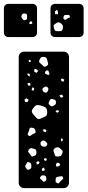

<svg xmlns="http://www.w3.org/2000/svg" viewBox="-41 -965 449 985"><path d="M82 0Q71 0 63 -8Q55 -16 55 -27V-673Q55 -684 63 -692Q71 -700 82 -700H286Q297 -700 305 -692Q313 -684 313 -673V-27Q313 -16 305 -8Q297 0 286 0ZM185 -673Q175 -674 170.5 -671Q166 -668 162 -659Q158 -650 160.5 -646Q163 -642 171 -636Q179 -629 183.5 -624.5Q188 -620 197 -626Q207 -632 206 -638Q205 -644 202 -654Q200 -664 197 -668Q194 -672 185 -673ZM115 -658 106 -657 108 -647H117ZM147 -609 136 -612 134 -598 146 -591 155 -601ZM210 -595Q208 -599 207 -601.5Q206 -604 201 -604Q192 -603 190 -593Q189 -589 191.5 -587.5Q194 -586 198 -584Q202 -582 204.5 -580.5Q207 -579 210 -582Q214 -585 213 -587.5Q212 -590 210 -595ZM113 -582 108 -588 98 -586 103 -578 111 -572ZM281 -562 271 -560 274 -549 285 -546 289 -556ZM115 -536 109 -540 100 -537 103 -526H115ZM202 -518Q195 -524 186 -518Q181 -515 178.5 -512Q176 -509 177 -503Q181 -491 192 -490Q199 -490 201 -492.5Q203 -495 206 -502Q210 -511 202 -518ZM135 -511 127 -518 122 -509V-501H132ZM276 -480 264 -476 269 -466 277 -464 284 -471ZM106 -453 94 -461 84 -453 89 -442 100 -441ZM246 -442Q245 -451 240.5 -453Q236 -455 227 -457Q220 -458 217.5 -455Q215 -452 212 -446Q209 -440 208.5 -436.5Q208 -433 212 -428Q218 -422 221.5 -420Q225 -418 232 -422Q240 -426 243.5 -429.5Q247 -433 246 -442ZM166 -424Q151 -428 143.5 -424Q136 -420 127 -407Q120 -395 123.5 -388Q127 -381 136 -371Q145 -360 151 -356Q157 -352 169 -357Q185 -364 193.5 -369Q202 -374 201 -391Q200 -409 191.5 -414.5Q183 -420 166 -424ZM256 -400 249 -399 244 -391 254 -387 263 -393ZM121 -310Q112 -311 111 -305.5Q110 -300 107 -292Q104 -284 101.5 -279.5Q99 -275 105 -270Q111 -265 115 -268.5Q119 -272 126 -276Q133 -280 138 -282Q143 -284 141 -293Q139 -302 135 -305.5Q131 -309 121 -310ZM188 -302 178 -300 183 -290 194 -287 197 -298ZM281 -251 274 -256 271 -248 275 -239 282 -245ZM192 -240Q185 -247 175 -242Q165 -237 167 -226Q169 -215 180 -213Q188 -212 192 -212.5Q196 -213 200 -220Q203 -227 200.5 -230.5Q198 -234 192 -240ZM266 -205Q253 -214 241 -205Q234 -200 233.5 -195.5Q233 -191 236 -183Q239 -173 241 -167.5Q243 -162 253 -162Q264 -162 269.5 -165Q275 -168 279 -179Q282 -189 278 -193.5Q274 -198 266 -205ZM128 -203Q120 -206 115.5 -204.5Q111 -203 106 -196Q102 -189 104 -185.5Q106 -182 111 -176Q117 -169 120 -164.5Q123 -160 131 -164Q141 -167 143.5 -171.5Q146 -176 146 -186Q145 -196 141 -198.5Q137 -201 128 -203ZM196 -152 189 -155 184 -147 190 -139 200 -144ZM162 -133 154 -139 145 -133 148 -121 158 -124ZM120 -112Q120 -121 118 -125.5Q116 -130 107 -133Q100 -135 98 -130.5Q96 -126 91 -119Q86 -112 91 -105Q96 -99 98 -96Q100 -93 107 -95Q115 -98 117.5 -101Q120 -104 120 -112ZM256 -130Q250 -131 247 -123Q244 -116 248 -112Q252 -108 259 -112Q263 -114 265.5 -115.5Q268 -117 267 -121Q265 -129 256 -130ZM189 -97 183 -105 173 -99 176 -88 186 -89ZM197 -49Q196 -56 194.5 -59.5Q193 -63 186 -65Q178 -66 174 -65Q170 -64 166 -57Q162 -50 166 -47.5Q170 -45 175 -40Q178 -36 180.5 -34Q183 -32 188 -34Q198 -39 197 -49ZM282 -55Q279 -62 274 -61Q269 -60 261 -59Q254 -58 250.5 -57Q247 -56 245 -49Q244 -40 244 -35Q244 -30 252 -26Q259 -22 262 -26.5Q265 -31 271 -37Q277 -43 281 -45.5Q285 -48 282 -55ZM241 -775Q231 -775 224.5 -781.5Q218 -788 218 -798V-922Q218 -932 224.5 -938.5Q231 -945 241 -945H365Q375 -945 381.5 -938.5Q388 -932 388 -922V-798Q388 -788 381.5 -781.5Q375 -775 365 -775ZM2 -775Q-8 -775 -14.5 -781.5Q-21 -788 -21 -798V-922Q-21 -932 -14.5 -938.5Q-8 -945 2 -945H126Q136 -945 142.5 -938.5Q149 -932 149 -922V-798Q149 -788 142.5 -781.5Q136 -775 126 -775ZM257 -904 251 -915 241 -906 242 -892H256ZM89 -895Q78 -899 72 -890Q65 -879 72 -871Q77 -864 80.5 -862Q84 -860 91 -863Q98 -866 98 -870Q98 -874 98 -881Q98 -888 96.5 -891Q95 -894 89 -895ZM299 -888Q288 -889 286 -882Q284 -876 284 -872.5Q284 -869 289 -865Q293 -862 296 -864Q299 -866 303 -869Q310 -873 314.5 -874Q319 -875 317 -882Q315 -889 310.5 -888.5Q306 -888 299 -888ZM123 -855H112L109 -843L118 -841L125 -845ZM273 -844Q264 -851 258 -850.5Q252 -850 243 -843Q234 -838 234 -832.5Q234 -827 237 -817Q239 -809 243.5 -807Q248 -805 257 -805Q266 -805 271.5 -805.5Q277 -806 280 -815Q283 -826 282 -831.5Q281 -837 273 -844Z"/></svg>

Font: Rubik Moonrocks
Style: Regular
Weight: 400
Designer: Hubert and Fischer, NaN
Foundry: Hubert and Fischer, NaN
Version: Version 2.200